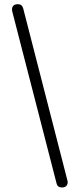

<svg xmlns="http://www.w3.org/2000/svg" viewBox="-20 -734 381 892"><path d="M268 137Q247 137 242.5 117L37 -680.5Q33.5 -696 40 -705.2Q46.5 -714.5 63 -714.5Q83 -714.5 88 -694L293 103.5Q297 117.5 290.2 127.2Q283.5 137 268 137Z"/></svg>

Font: Jura Light
Style: Regular
Weight: 400
Version: Version 5.106